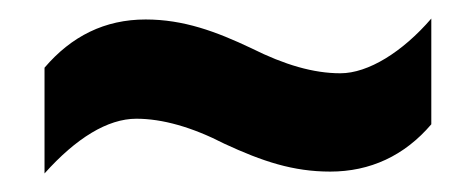

<svg xmlns="http://www.w3.org/2000/svg" viewBox="-20 -456 513 207"><path d="M222 -301C263 -282 296 -271 336 -271C379 -271 416 -288 445 -322V-436C414 -400 377 -377 347 -377C318 -377 287 -386 251 -404C213 -422 178 -435 137 -435C93 -435 57 -417 28 -383V-269C62 -307 96 -328 127 -328C155 -328 187 -319 222 -301Z"/></svg>

Font: Noto Sans Hebrew ExtraCondensed
Style: Bold
Weight: 700
Width: 2
Designer: Monotype Design Team
Foundry: Monotype Imaging Inc.
Version: Version 2.004